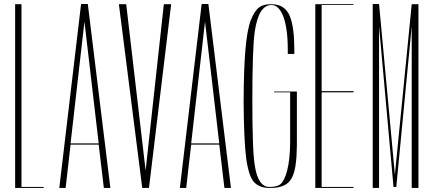

<svg xmlns="http://www.w3.org/2000/svg" viewBox="-20 -927 2130 947"><path d="M54.7 0H195.3V-4.9H85.9V-906.2H54.7Z M303.7 0 328.1 -213.9H466.8L492.2 0H524.4L413.1 -907.2H379.9L272.5 0ZM396.5 -820.3 466.8 -219.7H328.1Z M681.6 0H714.8L824.2 -906.2H821.3H788.1L698.2 -85.9L602.5 -906.2H570.3H566.4Z M898.4 0 922.9 -213.9H1061.5L1086.9 0H1119.1L1007.8 -907.2H974.6L867.2 0ZM991.2 -820.3 1061.5 -219.7H922.9Z M1181.6 -423.8C1182.6 -299.8 1186.5 -207 1194.3 -145.5C1203.1 -85 1215.8 -45.9 1234.4 -27.3C1252.9 -8.8 1277.3 0 1308.6 0C1329.1 0 1344.7 -1 1354.5 -3.9C1418 -17.6 1442.4 -60.5 1444.3 -209V-230.5V-475.6H1332V-471.7H1411.1V-230.5C1411.1 -106.4 1387.7 -40 1364.3 -19.5C1353.5 -9.8 1335 -4.9 1308.6 -4.9C1272.5 -4.9 1248 -39.1 1237.3 -107.4C1228.5 -155.3 1224.6 -263.7 1224.6 -431.6C1224.6 -601.6 1228.5 -713.9 1236.3 -769.5C1249 -858.4 1276.4 -902.3 1319.3 -902.3C1366.2 -902.3 1399.4 -827.1 1399.4 -683.6V-661.1H1431.6V-684.6C1431.6 -754.9 1424.8 -808.6 1410.2 -845.7C1394.5 -885.7 1364.3 -906.2 1319.3 -906.2C1268.6 -906.2 1243.2 -892.6 1216.8 -827.1C1192.4 -761.7 1182.6 -637.7 1181.6 -423.8Z M1723.6 0V-4.9H1566.4V-471.7H1723.6V-477.5H1566.4V-902.3H1723.6V-906.2H1535.2V0Z M1849.6 0V-797.9L1920.9 -4.9H1921.9H1933.6H1934.6L2010.7 -797.9V0H2043.9V-906.2H2010.7L1927.7 -65.4L1849.6 -907.2H1818.4V0Z"/></svg>

Font: Caledo
Style: Light
Weight: 300
Designer: BSozoo
Foundry: BSozoo
Version: Version 002.000